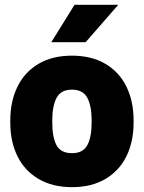

<svg xmlns="http://www.w3.org/2000/svg" viewBox="-20 -770 600 800"><path d="M22.9 0ZM279.3 -538.1Q361.8 -538.1 419.7 -503.7Q477.5 -469.2 507.1 -408.4Q536.6 -347.7 536.6 -269V-258.8Q536.6 -180.2 507.1 -119.6Q477.5 -59.1 419.9 -24.7Q362.3 9.8 280.3 9.8Q198.2 9.8 140.1 -24.7Q82 -59.1 52.5 -119.6Q22.9 -180.2 22.9 -258.8V-269Q22.9 -347.2 52.5 -408.2Q82 -469.2 139.9 -503.7Q197.8 -538.1 279.3 -538.1ZM280.3 -131.8Q325.7 -131.8 343.8 -165Q361.8 -198.2 361.8 -258.8V-269Q361.8 -328.6 343.8 -362.5Q325.7 -396.5 279.3 -396.5Q233.9 -396.5 215.8 -362.3Q197.8 -328.1 197.8 -269V-258.8Q197.8 -197.8 215.6 -164.8Q233.4 -131.8 280.3 -131.8ZM472.7 -750 336.9 -594.2H193.8L290.5 -750Z"/></svg>

Font: Heebo Black
Style: Regular
Weight: 900
Designer: Oded Ezer
Foundry: Meir Sadan
Version: Version 2.001; ttfautohint (v1.5.14-ce02) -l 8 -r 50 -G 200 